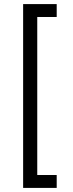

<svg xmlns="http://www.w3.org/2000/svg" viewBox="-20 -780 357 938"><path d="M257 138H93V-760H257V-697H162V75H257Z"/></svg>

Font: IBM Plex Sans
Style: Regular
Weight: 400
Designer: Mike Abbink, Paul van der Laan, Pieter van Rosmalen
Foundry: Bold Monday
Version: Version 3.201